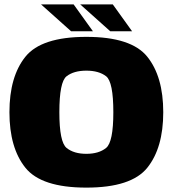

<svg xmlns="http://www.w3.org/2000/svg" viewBox="-20 -849 789 875"><path d="M373.5 6Q578.5 6 651.2 -84.5Q724 -175 724 -337.5Q724 -500 651.2 -590.5Q578.5 -681 373.5 -681Q168.5 -681 95.8 -590.5Q23 -500 23 -337.5Q23 -175 95.8 -84.5Q168.5 6 373.5 6ZM373.5 -148Q316.5 -148 283.5 -174.8Q250.5 -201.5 250.5 -337.5Q250.5 -476 283.5 -501.5Q316.5 -527 373.5 -527Q430.5 -527 463.5 -501.5Q496.5 -476 496.5 -337.5Q496.5 -201.5 463.5 -174.8Q430.5 -148 373.5 -148ZM482.5 -706.5H582L494 -829H345.5ZM304 -706.5H403.5L315.5 -829H167Z"/></svg>

Font: Anybody UltraCondensed Thin Black
Style: Regular
Weight: 900
Version: Version 1.111